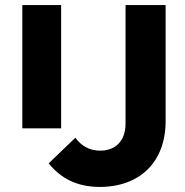

<svg xmlns="http://www.w3.org/2000/svg" viewBox="-20 -726 730 757"><path d="M373 11C533 11 633 -89 633 -248V-706H475V-239C475 -169 434 -132 375 -132C334 -132 301 -150 277 -183L172 -82C219 -23 284 11 373 11ZM68 -220H221V-706H68Z"/></svg>

Font: MV Cash
Style: Bold
Weight: 700
Designer: Rodrigo Fuenzalida
Foundry: fragTYPE
Version: Version 1.100;Glyphs 3.1.2 (3151)